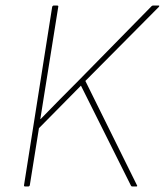

<svg xmlns="http://www.w3.org/2000/svg" viewBox="-20 -675 597 695"><path d="M71 0Q66 0 67 -5L169 -651Q171 -655 175 -655H186Q192 -655 191 -651L152 -407Q145 -366 139 -326Q133 -286 126 -244H127Q162 -280 196.5 -315Q231 -350 267 -386L529 -653Q531 -655 535 -655H554Q556 -655 556.5 -654Q557 -653 555 -650L289 -382L476 -4Q477 -3 476.5 -1.5Q476 0 474 0H459Q455 0 454 -3L273 -365L121 -211L88 -5Q87 0 82 0Z"/></svg>

Font: Sofia Sans Semi Condensed Thin
Style: Italic
Weight: 250
Italic angle: -9°
Version: Version 4.100